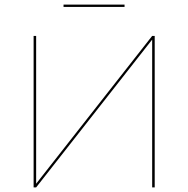

<svg xmlns="http://www.w3.org/2000/svg" viewBox="-20 -814 818 834"><path d="M521 -794V-784H256V-794ZM652 -658V0H641V-642L137 0H126V-658H137V-16L641 -658Z"/></svg>

Font: EauTest Hairline
Style: Regular
Weight: 250
Designer: Christian Thalmann (Catharsis Fonts)
Version: Version 0.001;PS 000.001;hotconv 1.0.88;makeotf.lib2.5.64775